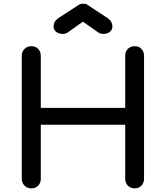

<svg xmlns="http://www.w3.org/2000/svg" viewBox="-20 -1035 911 1055"><path d="M152.3 0Q129.9 0 115.2 -14.6Q99.6 -30.3 99.6 -51.8Q99.6 -277.3 99.6 -728.5Q99.6 -752 115.2 -766.6Q129.9 -781.2 152.3 -781.2Q174.8 -781.2 189.5 -766.6Q204.1 -752 204.1 -728.5Q204.1 -633.8 204.1 -442.4Q320.3 -442.4 668 -442.4Q668 -513.7 668 -728.5Q668 -752 682.6 -766.6Q698.2 -781.2 719.7 -781.2Q743.2 -781.2 756.8 -766.6Q771.5 -752 771.5 -728.5Q771.5 -502.9 771.5 -51.8Q771.5 -30.3 756.8 -14.6Q743.2 0 719.7 0Q698.2 0 682.6 -14.6Q668 -30.3 668 -51.8Q668 -151.4 668 -349.6Q551.8 -349.6 204.1 -349.6Q204.1 -275.4 204.1 -51.8Q204.1 -30.3 189.5 -14.6Q174.8 0 152.3 0ZM325.2 -848.6Q302.7 -848.6 288.1 -860.4Q274.4 -872.1 274.4 -889.6Q274.4 -916 297.9 -933.6Q335 -958 410.2 -1006.8Q422.9 -1014.6 435.5 -1014.6Q444.3 -1014.6 450.2 -1013.7Q456.1 -1011.7 462.9 -1006.8Q500 -982.4 574.2 -933.6Q597.7 -916 597.7 -889.6Q597.7 -872.1 584 -860.4Q570.3 -848.6 547.9 -848.6Q538.1 -848.6 530.3 -851.6Q523.4 -853.5 514.6 -860.4Q488.3 -878.9 435.5 -916Q416 -902.3 357.4 -860.4Q342.8 -848.6 325.2 -848.6Z"/></svg>

Font: Abed
Style: Bold
Weight: 700
Designer: Johan Aakerlund
Version: Version 3.105